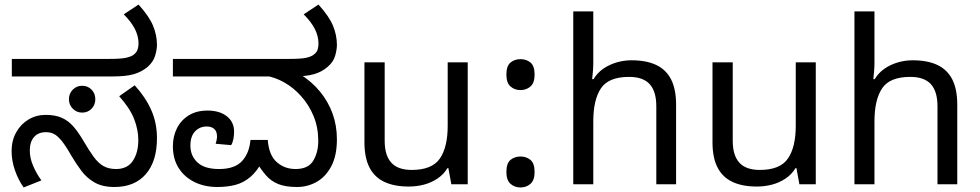

<svg xmlns="http://www.w3.org/2000/svg" viewBox="-20 -810 4309 844"><path d="M483 12Q430 12 395.5 -8Q361 -28 337.5 -59.5Q314 -91 294 -125Q269 -169 251 -191Q233 -213 217.5 -221Q202 -229 182 -229Q148 -229 129.5 -207.5Q111 -186 111 -148Q111 -116 125 -82.5Q139 -49 162 -17L84 14Q61 -18 46 -60.5Q31 -103 31 -146Q31 -192 51 -228Q71 -264 105 -284.5Q139 -305 181 -305Q223 -305 252 -292Q281 -279 303.5 -253Q326 -227 349 -187Q372 -148 391.5 -121Q411 -94 434 -80.5Q457 -67 490 -67Q540 -67 564 -103Q588 -139 588 -194Q588 -239 570 -286Q552 -333 504 -387L572 -435Q619 -384 644.5 -327Q670 -270 670 -203Q670 -101 621 -44.5Q572 12 483 12ZM341 -315Q317 -315 300 -332Q283 -349 283 -374Q283 -399 300 -416Q317 -433 341 -433Q366 -433 382.5 -416Q399 -399 399 -374Q399 -349 382.5 -332Q366 -315 341 -315ZM32 -474V-551H458Q512 -551 534 -556Q556 -561 567 -569Q580 -579 584.5 -591.5Q589 -604 589 -618Q589 -651 573 -682.5Q557 -714 524 -747L589 -790Q636 -738 653 -696.5Q670 -655 670 -612Q670 -593 662 -565.5Q654 -538 629 -516Q603 -494 568.5 -484Q534 -474 477 -474Z M935 12Q879 12 834.5 -10Q790 -32 765 -72Q740 -112 740 -167Q740 -211 758 -246.5Q776 -282 810 -303Q844 -324 892 -324Q945 -324 977 -299Q1009 -274 1009 -231Q1009 -215 1006 -199Q1003 -183 996 -172L928 -178Q930 -184 932 -193.5Q934 -203 934 -210Q934 -232 922 -243Q910 -254 889 -254Q858 -254 837.5 -232.5Q817 -211 817 -170Q817 -125 848 -96Q879 -67 943 -67Q1012 -67 1044 -102Q1076 -137 1081 -195H1157Q1162 -128 1196.5 -97.5Q1231 -67 1279 -67Q1335 -67 1357 -103.5Q1379 -140 1379 -191Q1379 -250 1358.5 -299.5Q1338 -349 1304 -387Q1270 -425 1229 -448Q1188 -471 1147 -477L1300 -483Q1351 -451 1387 -407Q1423 -363 1442 -310.5Q1461 -258 1461 -198Q1461 -126 1436.5 -79.5Q1412 -33 1372 -10.5Q1332 12 1286 12Q1235 12 1203 -1Q1171 -14 1149 -39.5Q1127 -65 1105 -101L1136 -105Q1110 -57 1080.5 -32Q1051 -7 1015.5 2.5Q980 12 935 12ZM740 -474V-551H1250Q1304 -551 1326 -556Q1348 -561 1358 -569Q1372 -579 1376 -591.5Q1380 -604 1380 -618Q1380 -651 1364 -682.5Q1348 -714 1315 -747L1380 -790Q1427 -738 1444 -696.5Q1461 -655 1461 -612Q1461 -593 1453.5 -565.5Q1446 -538 1420 -516Q1395 -494 1360.5 -484Q1326 -474 1268 -474Z M2036 -536V0H1964L1951 -71H1947Q1930 -43 1903 -25Q1876 -7 1844 1.5Q1812 10 1777 10Q1713 10 1669.5 -10.5Q1626 -31 1604 -74Q1582 -117 1582 -185V-536H1671V-191Q1671 -127 1700 -95Q1729 -63 1790 -63Q1879 -63 1913.5 -113Q1948 -163 1948 -257V-536Z M2268 -414Q2242 -414 2224 -430Q2206 -446 2206 -482Q2206 -520 2224 -535Q2242 -550 2268 -550Q2294 -550 2312 -535Q2330 -520 2330 -482Q2330 -446 2312 -430Q2294 -414 2268 -414ZM2268 14Q2242 14 2224 -2Q2206 -18 2206 -54Q2206 -92 2224 -107Q2242 -122 2268 -122Q2294 -122 2312 -107Q2330 -92 2330 -54Q2330 -18 2312 -2Q2294 14 2268 14Z M2588 -537Q2588 -518 2586.5 -498Q2585 -478 2583 -462H2589Q2606 -490 2632 -508Q2658 -526 2690 -535.5Q2722 -545 2756 -545Q2821 -545 2864.5 -524.5Q2908 -504 2930 -461Q2952 -418 2952 -349V0H2865V-343Q2865 -408 2836 -440Q2807 -472 2745 -472Q2655 -472 2621.5 -421.5Q2588 -371 2588 -277V0H2500V-760H2588Z M3566 -536V0H3494L3481 -71H3477Q3460 -43 3433 -25Q3406 -7 3374 1.5Q3342 10 3307 10Q3243 10 3199.5 -10.5Q3156 -31 3134 -74Q3112 -117 3112 -185V-536H3201V-191Q3201 -127 3230 -95Q3259 -63 3320 -63Q3409 -63 3443.5 -113Q3478 -163 3478 -257V-536Z M3824 -537Q3824 -518 3822.5 -498Q3821 -478 3819 -462H3825Q3842 -490 3868 -508Q3894 -526 3926 -535.5Q3958 -545 3992 -545Q4057 -545 4100.5 -524.5Q4144 -504 4166 -461Q4188 -418 4188 -349V0H4101V-343Q4101 -408 4072 -440Q4043 -472 3981 -472Q3891 -472 3857.5 -421.5Q3824 -371 3824 -277V0H3736V-760H3824Z"/></svg>

Font: hexkannada15
Style: Book
Weight: 400
Designer: Jelle Bosma - Monotype Design Team
Foundry: Monotype Imaging Inc.
Version: Version 2.003